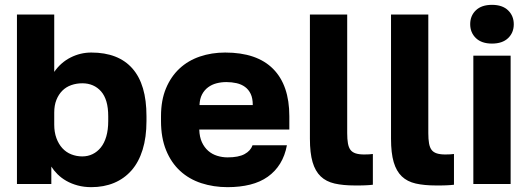

<svg xmlns="http://www.w3.org/2000/svg" viewBox="-20 -760 2189 793"><path d="M357 13Q327 13 301 6Q275 -1 254 -13Q233 -25 217.5 -40.5Q202 -56 192 -72V0H50V-700H204V-463Q231 -502 271.5 -522.5Q312 -543 357 -543Q413 -543 455.5 -526.5Q498 -510 527 -477Q556 -444 570.5 -395Q585 -346 585 -280V-260Q585 -193 569 -141.5Q553 -90 523 -56Q493 -22 451 -4.5Q409 13 357 13ZM320 -114Q343 -114 362.5 -123.5Q382 -133 396.5 -151Q411 -169 419 -196.5Q427 -224 427 -260V-280Q427 -315 419.5 -340.5Q412 -366 397.5 -382.5Q383 -399 363.5 -407.5Q344 -416 320 -416Q296 -416 274.5 -408.5Q253 -401 237.5 -385.5Q222 -370 213 -347.5Q204 -325 204 -295V-245Q204 -214 213 -189.5Q222 -165 237.5 -148Q253 -131 274.5 -122.5Q296 -114 320 -114Z M920 13Q862 13 811.5 -3.5Q761 -20 724 -54Q687 -88 666 -139.5Q645 -191 645 -260V-280Q645 -346 665.5 -395Q686 -444 721.5 -477Q757 -510 805.5 -526.5Q854 -543 910 -543Q1041 -543 1108 -475.5Q1175 -408 1175 -280V-225H803Q804 -194 814 -172.5Q824 -151 840 -137Q856 -123 877 -116.5Q898 -110 920 -110Q965 -110 990 -123.5Q1015 -137 1023 -160H1165Q1157 -117 1137 -84.5Q1117 -52 1086 -30Q1055 -8 1013 2.5Q971 13 920 13ZM804 -326H1024Q1024 -354 1015.5 -372Q1007 -390 992 -401Q977 -412 957 -416.5Q937 -421 915 -421Q894 -421 874.5 -416Q855 -411 839.5 -399.5Q824 -388 814.5 -370Q805 -352 804 -326Z M1445 6Q1397 6 1362 -2Q1327 -10 1304.5 -31.5Q1282 -53 1271 -90.5Q1260 -128 1260 -187V-700H1414V-210Q1414 -185 1417 -168Q1420 -151 1427.5 -141Q1435 -131 1449 -126.5Q1463 -122 1484 -122Q1496 -122 1504 -122.5Q1512 -123 1520 -124V3Q1513 4 1504.5 4.5Q1496 5 1486.5 5.5Q1477 6 1466.5 6Q1456 6 1445 6Z M1780 6Q1732 6 1697 -2Q1662 -10 1639.5 -31.5Q1617 -53 1606 -90.5Q1595 -128 1595 -187V-700H1749V-210Q1749 -185 1752 -168Q1755 -151 1762.5 -141Q1770 -131 1784 -126.5Q1798 -122 1819 -122Q1831 -122 1839 -122.5Q1847 -123 1855 -124V3Q1848 4 1839.5 4.5Q1831 5 1821.5 5.5Q1812 6 1801.5 6Q1791 6 1780 6Z M1935 0V-530H2089V0ZM2012 -580Q1969 -580 1945.5 -602.7Q1922 -625.5 1922 -660.2Q1922 -695 1945.5 -717.5Q1969 -740 2012 -740Q2055 -740 2078.5 -717.3Q2102 -694.5 2102 -659.8Q2102 -625 2078.5 -602.5Q2055 -580 2012 -580Z"/></svg>

Font: Golos Text VF
Style: Regular
Weight: 400
Designer: A.Korolkova, Vitaly Kuzmin
Foundry: ParaType Ltd
Version: Version 2.003